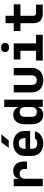

<svg xmlns="http://www.w3.org/2000/svg" viewBox="1380 -2210 841 3640"><g transform="rotate(-90 1800.0 -390.5)"><path d="M89.9 0V-550H226.6V-436.5H266.9L222.4 -403.2Q222.4 -475.7 264.9 -517.8Q307.3 -560 379.9 -560Q463.3 -560 510.3 -504.7Q557.2 -449.4 557.2 -351.8V-298H416.2V-343.3Q416.2 -389 392.2 -413.4Q368.1 -437.8 323.8 -437.8Q279.3 -437.8 255.1 -410.2Q230.9 -382.6 230.9 -331.3V0Z M900.8 10Q829.1 10 775.5 -17.3Q721.9 -44.7 692.7 -94.2Q663.6 -143.7 663.6 -210V-340Q663.6 -406.5 692.7 -455.9Q721.9 -505.3 775.5 -532.7Q829.1 -560 900.8 -560Q972.6 -560 1025.4 -532.7Q1078.1 -505.5 1107.3 -456.3Q1136.4 -407.2 1136.4 -341.5V-240.1H798.3V-208.5Q798.3 -155.1 824.4 -129.4Q850.5 -103.7 900.8 -103.7Q935.6 -103.7 960.8 -115.1Q986.1 -126.5 990.6 -148.5H1129Q1114 -76.9 1051.8 -33.5Q989.5 10 900.8 10ZM1001.7 -316.4V-343.2Q1001.7 -396.3 976.7 -425.4Q951.7 -454.6 900.8 -454.6Q850 -454.6 824.2 -424.6Q798.3 -394.6 798.3 -341.5V-326.2L1011.2 -327.9ZM816.5 -645 921.7 -785H1073L956.9 -645Z M1442.5 10Q1363.1 10 1313.6 -48Q1264.1 -105.9 1264.1 -203.3V-346.5Q1264.1 -444.1 1313.5 -502Q1362.9 -560 1442.5 -560Q1518.2 -560 1561.9 -509.4Q1605.6 -458.8 1605.6 -369.6L1560.9 -436.5H1593.7L1589.1 -578.5V-730H1730.1V0H1593.4V-113.5H1560.9L1605.3 -180.4Q1605.3 -91.9 1561.7 -40.9Q1518.2 10 1442.5 10ZM1496.3 -112.2Q1541.3 -112.2 1565.2 -138.2Q1589.1 -164.3 1589.1 -212.7V-337.3Q1589.1 -385.7 1565.2 -411.8Q1541.3 -437.8 1496.3 -437.8Q1452.9 -437.8 1429 -413.9Q1405 -389.9 1405 -342.3V-207.7Q1405 -161.1 1429 -136.6Q1452.9 -112.2 1496.3 -112.2Z M2099.8 10Q1991.3 10 1929.6 -49.5Q1867.9 -108.9 1867.9 -211.9V-550H2008.9V-212.7Q2008.9 -164.6 2032.4 -138.5Q2055.9 -112.3 2099.8 -112.3Q2143.1 -112.3 2167.1 -138.5Q2191.1 -164.6 2191.1 -212.7V-550H2332.1V-211.9Q2332.1 -108.1 2269.8 -49Q2207.6 10 2099.8 10Z M2472.3 0V-127H2656.2V-423H2492.3V-550H2797.2V-127H2959.2V0ZM2719.2 -638.8Q2679.5 -638.8 2655.8 -659.2Q2632.1 -679.7 2632.1 -714.5Q2632.1 -749.6 2655.8 -770.1Q2679.5 -790.6 2719.2 -790.6Q2759 -790.6 2782.7 -770.1Q2806.4 -749.6 2806.4 -714.5Q2806.4 -679.7 2782.7 -659.2Q2759 -638.8 2719.2 -638.8Z M3355 0Q3273.4 0 3226.5 -46.7Q3179.5 -93.4 3179.5 -174.7V-423H3030V-550H3179.5V-705H3320.5V-550H3537V-423H3320.5V-179Q3320.5 -156.1 3332.7 -141.5Q3345 -127 3367.7 -127H3532V0Z"/></g></svg>

Font: JetBrains Mono
Style: Regular
Weight: 400
Monospace: yes
Designer: Philipp Nurullin, Konstantin Bulenkov
Foundry: JetBrains
Version: Version 2.305